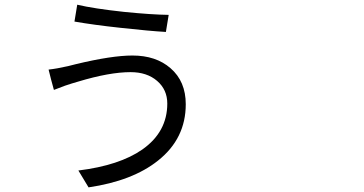

<svg xmlns="http://www.w3.org/2000/svg" viewBox="-20 -766 1540 812"><path d="M354.5 26.4 311.5 -44.9Q485.4 -66.4 582 -133.8Q687.5 -208 687.5 -328.1Q687.5 -386.7 644.5 -423.8Q601.6 -460.9 532.2 -460.9Q443.4 -460.9 310.5 -420.9Q292 -415 284.2 -413.1Q259.8 -406.2 215.8 -388.7Q210.9 -386.7 208 -385.7L196.3 -428.7L185.5 -471.7Q220.7 -475.6 267.6 -486.3Q278.3 -489.3 302.7 -495.1Q453.1 -531.2 540 -531.2Q639.6 -531.2 701.2 -477.5Q765.6 -421.9 765.6 -325.2Q765.6 -179.7 648.4 -86.9Q541 -1 354.5 26.4ZM681.6 -630.9Q612.3 -634.8 489.3 -648.4Q378.9 -660.2 294.9 -674.8L306.6 -746.1Q377 -729.5 503.9 -715.8Q620.1 -704.1 693.4 -703.1Z"/></svg>

Font: Bpmf GenSeki Gothic R
Style: R
Weight: 400
Foundry: But Ko
Version: Version 1.320